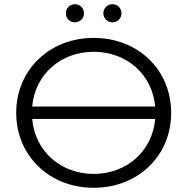

<svg xmlns="http://www.w3.org/2000/svg" viewBox="-20 -886 891 912"><path d="M514 -780C538 -780 557 -798 557 -823C557 -848 538 -866 514 -866C491 -866 471 -848 471 -823C471 -798 491 -780 514 -780ZM336 -780C359 -780 379 -798 379 -823C379 -848 359 -866 336 -866C312 -866 293 -848 293 -823C293 -798 312 -780 336 -780ZM425 -706C215 -706 57 -554 57 -350C57 -146 215 6 425 6C635 6 793 -145 793 -350C793 -555 635 -706 425 -706ZM425 -640C582 -640 704 -532 717 -380H133C146 -532 268 -640 425 -640ZM425 -60C268 -60 146 -168 133 -321H717C704 -168 582 -60 425 -60Z"/></svg>

Font: Montserrat Z
Style: Regular
Weight: 400
Designer: Julieta Ulanovsky
Foundry: Julieta Ulanovsky
Version: Version 8.000